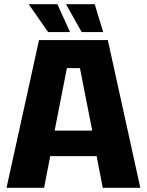

<svg xmlns="http://www.w3.org/2000/svg" viewBox="-20 -890 696 910"><path d="M11 0 165 -700H491L645 0H467L438 -150H218L189 0ZM239 -271H417L359 -567H297ZM429 -870 469 -738H367L293 -870ZM252 -870 312 -738H208L116 -870Z"/></svg>

Font: Tektur
Style: Bold
Weight: 700
Designer: Adam Jagosz
Foundry: Adam Jagosz
Version: Version 1.005;gftools[0.9.30]